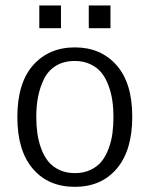

<svg xmlns="http://www.w3.org/2000/svg" viewBox="-20 -687 560 718"><path d="M44.9 0ZM393.1 -666.5V-581.5H312V-666.5ZM127 -666.5H208V-581.5H127ZM260.3 -509.8Q356.4 -509.8 415.5 -443.6Q474.6 -377.4 474.6 -250.5Q474.6 -124.5 416.7 -56.4Q358.9 11.7 259.8 11.7Q160.6 11.7 102.8 -55.9Q44.9 -123.5 44.9 -249Q44.9 -377 104 -443.4Q163.1 -509.8 260.3 -509.8ZM259.8 -459Q218.8 -459 189.5 -441.2Q160.2 -423.3 144.8 -392.1Q129.4 -360.8 122.6 -326.2Q115.7 -291.5 115.7 -250.5Q115.7 -217.8 119.6 -189Q123.5 -160.2 133.8 -132.1Q144 -104 159.9 -84Q175.8 -64 201.4 -51.8Q227.1 -39.6 260.3 -39.6Q293 -39.6 318.6 -51.8Q344.2 -64 360.1 -83.7Q376 -103.5 386.2 -131.3Q396.5 -159.2 400.4 -188Q404.3 -216.8 404.3 -249.5Q404.3 -281.7 400.1 -310.5Q396 -339.4 385.7 -367.2Q375.5 -395 359.6 -414.8Q343.8 -434.6 318.1 -446.8Q292.5 -459 259.8 -459Z"/></svg>

Font: Pontano Sans
Style: Regular
Weight: 400
Foundry: vernon adams
Version: 1.0